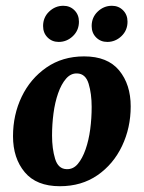

<svg xmlns="http://www.w3.org/2000/svg" viewBox="-20 -631 497 664"><path d="M187 13Q106 13 65.5 -35.5Q25 -84 25 -160Q25 -234 55 -296.5Q85 -359 140.5 -397.5Q196 -436 271 -436Q352 -436 392 -387.5Q432 -339 432 -263Q432 -189 402 -126Q372 -63 317 -25Q262 13 187 13ZM210 -46Q233 -45 249 -64Q265 -83 276 -114.5Q287 -146 292 -184Q297 -222 297 -261Q297 -307 286.5 -341.5Q276 -376 247 -377Q225 -378 208.5 -359Q192 -340 181 -308.5Q170 -277 165 -239Q160 -201 160 -162Q160 -117 170.5 -82Q181 -47 210 -46ZM351 -486Q328 -486 312.5 -501.5Q297 -517 297 -541Q297 -571 318 -591Q339 -611 367 -611Q390 -611 405.5 -595.5Q421 -580 421 -556Q421 -526 400 -506Q379 -486 351 -486ZM183 -486Q160 -486 144.5 -501.5Q129 -517 129 -541Q129 -571 150 -591Q171 -611 199 -611Q222 -611 237.5 -595.5Q253 -580 253 -556Q253 -526 232 -506Q211 -486 183 -486Z"/></svg>

Font: Rasa
Style: Bold Italic
Weight: 700
Italic angle: -7.10001°
Designer: Anna Giedrys (Yrsa+Rasa design), David Brezina (Yrsa art-direction, Rasa art-direction, design)
Foundry: Rosetta Type Foundry
Version: Version 2.004